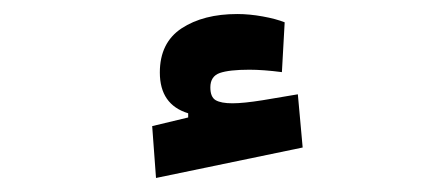

<svg xmlns="http://www.w3.org/2000/svg" viewBox="-20 -802 626 271"><path d="M200.2 -550.8 194.8 -624 245.6 -636.2V-642.1Q205.6 -654.3 205.6 -699.7Q205.6 -741.7 236.3 -762Q267.1 -782.2 314.9 -782.2Q332 -782.2 350.8 -778.8Q369.6 -775.4 381.8 -770.5L377.9 -700.2Q351.6 -703.6 332 -703.6Q303.7 -703.6 290.3 -699Q276.9 -694.3 276.9 -678.7Q276.9 -665 284.4 -660.6Q292 -656.2 308.1 -656.2Q323.7 -656.2 351.1 -660.6Q378.4 -665 400.4 -668.9L407.2 -593.8Z"/></svg>

Font: Cascadia Code PL
Style: Bold
Weight: 700
Monospace: yes
Designer: Aaron Bell
Foundry: Saja Typeworks
Version: Version 2404.023; ttfautohint (v1.8.4)